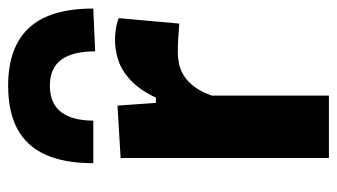

<svg xmlns="http://www.w3.org/2000/svg" viewBox="-194 -614 808 460"><g transform="rotate(-90 210.0 -384.0)"><path d="M61.5 0Q61.5 -53.5 61.5 -103.8Q61.5 -154 61.5 -216V-266Q61.5 -323.5 61.5 -381.5Q61.5 -439.5 61.5 -499L187 -506.5L193.5 -414.5H206Q225.5 -455 249 -476.2Q272.5 -497.5 297 -505Q321.5 -512.5 344 -512.5Q355.5 -512.5 369.8 -510.5Q384 -508.5 396.5 -503.5L383.5 -358.5Q364 -360 348.5 -361Q333 -362 315.5 -362Q301.5 -362 286.8 -359Q272 -356 258 -347Q244 -338 232 -322Q220 -306 211 -280.5V-208Q211 -152 211 -102.8Q211 -53.5 211 0ZM317 -560Q317 -613.5 297 -641Q277 -668.5 234.5 -668.5Q192 -668.5 171.5 -641.5Q151 -614.5 151 -564.5H49Q49 -634 69.5 -679.2Q90 -724.5 131.2 -746.5Q172.5 -768.5 234.5 -768.5Q326.5 -768.5 373 -718.8Q419.5 -669 419.5 -564.5Z"/></g></svg>

Font: Commissioner Thin
Style: Bold
Weight: 700
Version: Version 1.001;gftools[0.9.23]